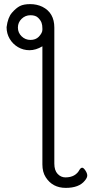

<svg xmlns="http://www.w3.org/2000/svg" viewBox="-20 -723 470 933"><path d="M392 155Q364 190 299.5 190Q235 190 202 138Q186 113 186 76V-498Q154 -479 123.5 -479Q93 -479 67.5 -494Q42 -509 27 -534.5Q12 -560 12 -591Q18 -638 38 -661Q58 -684 76.5 -693.5Q95 -703 127 -703Q159 -703 186 -690Q244 -661 244 -589V72Q244 105 260 122Q276 139 298 139Q347 139 367 101Q373 92 379.5 92Q386 92 395 105.5Q404 119 404 130Q404 141 392 155ZM367 101Q367 100 367 100ZM168 -544Q186 -563 186 -578V-585Q186 -601 182 -612Q178 -624 165.5 -636.5Q153 -649 128 -649Q103 -649 85 -631.5Q67 -614 67 -589Q67 -564 85 -546.5Q103 -529 128 -529Q153 -529 168 -544Z"/></svg>

Font: LXGW WenKai TC Light
Style: Regular
Weight: 300
Designer: LXGW / Fontworks Inc.
Foundry: LXGW / Fontworks Inc.
Version: Version 1.330